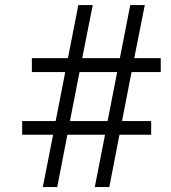

<svg xmlns="http://www.w3.org/2000/svg" viewBox="-20 -746 675 758"><path d="M385.4 -214.1H394.5L392.9 -205L354.2 -7.6H411.6L450.4 -208.1L451.9 -214.1H457.9H576.8V-268H471H462L463.5 -277.1L498.2 -455.4L499.7 -461.5H505.8H614.6V-516.4H519.4H510.3L511.8 -525.4L551.6 -725.9H494.2L454.4 -522.4L452.9 -516.4H446.9H313.9H304.8L306.3 -525.4L346.1 -725.9H289.2L249.4 -522.4L247.9 -516.4H241.8H105.8V-461.5H228.2H237.3L235.8 -452.4L201 -274.1L199.5 -268H193.5H67.5V-214.1H180.4H189.4L187.9 -205L149.1 -7.6H206L244.8 -208.1L246.3 -214.1H252.4ZM265.5 -268H256.4L257.9 -277.1L292.7 -455.4L294.2 -461.5H300.3H433.2H442.3L440.8 -452.4L406 -274.1L404.5 -268H398.5Z"/></svg>

Font: Vazir FD Light
Style: Regular
Weight: 300
Foundry: DejaVu fonts team - Redesigned by Saber Rastikerdar
Version: Version 21.10;October 20, 2019;FontCreator 12.0.0.2547 64-bi